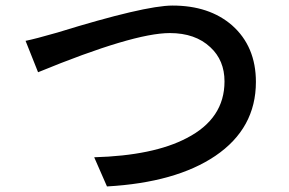

<svg xmlns="http://www.w3.org/2000/svg" viewBox="-20 -679 1040 691"><path d="M72 -532Q107 -539 187 -562Q501 -659 601 -659Q733 -659 815 -588Q901 -512 901 -384Q901 -217 755 -118Q613 -22 365 -8L319 -113Q532 -119 652 -182Q788 -252 788 -386Q788 -462 737 -509Q683 -560 591 -560Q460 -560 117 -419Z"/></svg>

Font: Noto Sans S Chinese Medium
Style: Regular
Weight: 500
Designer: Ryoko NISHIZUKA  (kana & ideographs); Paul D. Hunt (Latin, Greek & Cyrillic); Wenlong ZHANG  (bopomofo); Sandoll Communi
Foundry: Adobe Systems Incorporated
Version: Version 1.000;PS 1;hotconv 1.0.78;makeotf.lib2.5.61930